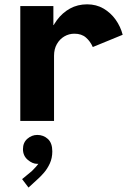

<svg xmlns="http://www.w3.org/2000/svg" viewBox="-20 -553 602 878"><path d="M72.8 0V-525.4H224.1V-438.5H242.7L202.6 -383.3Q215.3 -427.2 240.2 -460.9Q265.1 -494.6 300 -513.9Q335 -533.2 378.4 -533.2Q420.4 -533.2 453.4 -513.9Q486.3 -494.6 508.8 -463.1Q531.2 -431.6 541 -394L404.3 -337.9Q393.1 -363.8 373 -381.3Q353 -398.9 320.3 -398.9Q295.4 -398.9 274.2 -386.5Q252.9 -374 240 -351.3Q227.1 -328.6 227.1 -297.9V0ZM110.4 304.7 81.1 266.1 125.5 229.5Q133.8 221.7 144 210.2Q154.3 198.7 161.9 186.5Q169.4 174.3 169.4 164.6L187 164.1Q186.5 176.3 178 186.3Q169.4 196.3 150.4 196.3Q128.4 196.3 106.7 177.7Q85 159.2 85 128.9Q85 99.1 105.2 81.5Q125.5 64 150.4 64Q178.7 64 199 82.5Q219.2 101.1 219.2 139.2Q219.2 169.9 207.8 194.6Q196.3 219.2 181.6 236.1Q167 252.9 157.2 261.7Z"/></svg>

Font: Reddit Mono ExtraBold
Style: Regular
Weight: 800
Monospace: yes
Designer: Stephen Hutchings
Foundry: Reddit
Version: Version 1.014